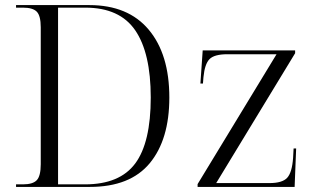

<svg xmlns="http://www.w3.org/2000/svg" viewBox="-20 -734 1244 754"><path d="M43 0V-10H70Q109 -10 124.5 -26.5Q140 -43 140 -89V-627Q140 -672 124.5 -688Q109 -704 70 -704H43V-714H331Q483 -714 564 -617.5Q645 -521 645 -351Q645 -186 568 -93Q491 0 333 0ZM314 -10Q450 -10 511 -92Q572 -174 572 -351Q572 -526 511 -615Q450 -704 315 -704H208V-10ZM756 0V-11L1066 -521H873Q822 -521 803 -502Q784 -483 779 -431L777 -406H767L776 -536H1139V-525L829 -15H1038Q1089 -15 1108 -36Q1127 -57 1131 -114L1133 -151H1143L1137 0Z"/></svg>

Font: Noto Serif Display Light
Style: Regular
Weight: 300
Designer: Monotype Design Team
Foundry: Monotype Imaging Inc.
Version: Version 2.009